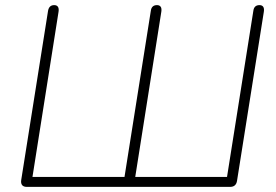

<svg xmlns="http://www.w3.org/2000/svg" viewBox="-20 -731 1078 751"><path d="M63 -27 168 -689Q170 -700 176 -705.5Q182 -711 192 -711Q202 -711 206.5 -704.5Q211 -698 209 -685L107 -39H467L570 -689Q573 -711 594 -711Q604 -711 608.5 -704.5Q613 -698 611 -685L509 -39H868L971 -689Q974 -711 995 -711Q1005 -711 1009.5 -704.5Q1014 -698 1012 -685L907 -23Q903 0 880 0H85Q72 0 66.5 -7Q61 -14 63 -27Z"/></svg>

Font: SN Pro Thin
Style: Italic
Weight: 200
Italic angle: -9°
Designer: Tobias Whetton
Foundry: Supernotes
Version: Version 1.003;Glyphs 3.3 (3324)